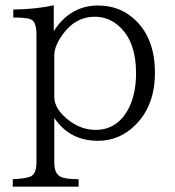

<svg xmlns="http://www.w3.org/2000/svg" viewBox="-20 -528 655 720"><path d="M181.6 -411.1Q243.2 -507.3 348.1 -507.3Q433.1 -507.3 491.2 -449.2Q561 -379.4 561 -255.4Q561 -133.3 489.3 -61Q429.7 0 347.2 0Q241.2 0 183.6 -85.9V81.1Q183.6 122.1 205.6 133.8Q222.7 144 274.9 144V171.9H27.8V144Q70.3 142.1 89.8 135.7Q116.7 128.4 116.7 81.1V-398.9Q116.7 -448.7 93.8 -456.1Q77.1 -462.4 29.8 -462.4V-492.2Q118.2 -493.7 181.6 -508.3ZM183.6 -320.3V-164.1Q183.6 -117.2 242.7 -73.2Q287.1 -41 338.9 -41Q416 -41 458 -113.3Q490.2 -169.4 490.2 -253.4Q490.2 -367.7 432.1 -424.3Q391.1 -465.3 335 -465.3Q262.7 -465.3 214.8 -398.4Q183.6 -355.5 183.6 -320.3Z"/></svg>

Font: I.MingCP
Style: Regular
Weight: 400
Designer: I.Font Project
Version: Version 8.000; Sep 06, 2022